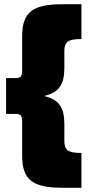

<svg xmlns="http://www.w3.org/2000/svg" viewBox="-20 -764 417 910"><path d="M285 -443V-520C285 -564 299 -579 366 -579V-744H278C133 -744 85 -706 85 -591V-428C85 -402 77 -394 54 -394H9V-224H54C77 -224 85 -216 85 -190V-27C85 88 133 126 278 126H366V-39C299 -39 285 -54 285 -98V-175C285 -255 260 -292 189 -309C260 -326 285 -363 285 -443Z"/></svg>

Font: Montserrat arm Black
Style: Regular
Weight: 900
Designer: Julieta Ulanovsky
Foundry: Julieta Ulanovsky
Version: Version 6.000;PS 006.000;hotconv 1.0.88;makeotf.lib2.5.64775